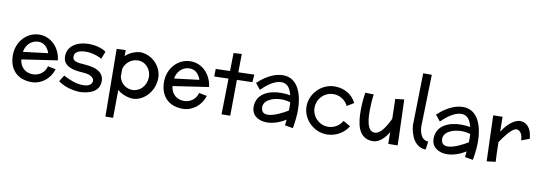

<svg xmlns="http://www.w3.org/2000/svg" viewBox="-76 -1399 6317 2244"><g transform="rotate(10 3083.0 -277.0)"><path d="M305 -45C218 -45 153 -100 143 -193L566 -256C550 -403 441 -515 305 -515C155 -515 37 -388 37 -225C37 -60 134 48 305 48C421 48 522 -31 558 -149L464 -168C445 -88 374 -45 305 -45ZM146 -283C166 -397 251 -431 305 -431C369 -431 412 -392 437 -328L440 -319Z M1113 -107C1113 -176 1070 -236 942 -256C830 -273 738 -256 738 -334C738 -389 798 -418 900 -412C900 -412 978 -408 1062 -363L1096 -452C1029 -500 937 -508 886 -508C758 -508 627 -440 641 -300C652 -201 759 -172 876 -167C999 -162 1020 -107 1010 -75C1002 -52 978 -22 906 -22C819 -22 742 -56 670 -94L623 -20C733 66 887 63 887 63C1004 57 1113 17 1113 -107Z M1219 -508 1227 295 1318 293 1321 -38C1404 33 1504 33 1504 33C1620 33 1751 -79 1757 -247C1762 -399 1631 -517 1497 -517C1497 -517 1400 -513 1325 -441L1326 -512ZM1647 -238C1642 -142 1571 -65 1479 -67C1411 -68 1342 -113 1323 -198L1324 -291C1343 -358 1406 -417 1487 -418C1583 -420 1653 -333 1647 -238Z M2099 -45C2012 -45 1947 -100 1937 -193L2360 -256C2344 -403 2235 -515 2099 -515C1949 -515 1831 -388 1831 -225C1831 -60 1928 48 2099 48C2215 48 2316 -31 2352 -149L2258 -168C2239 -88 2168 -45 2099 -45ZM1940 -283C1960 -397 2045 -431 2099 -431C2163 -431 2206 -392 2231 -328L2234 -319Z M2573 -697 2569 -483 2400 -478 2398 -388 2567 -392 2559 33 2662 31 2666 -395 2849 -400 2856 -491 2667 -485 2670 -703Z M3408 47C3423 -37 3430 -109 3430 -171C3430 -346 3371 -542 3191 -542C3122 -542 3017 -516 2892 -399L2951 -327C3057 -434 3135 -459 3186 -459C3265 -459 3294 -391 3311 -326C3283 -331 3245 -335 3202 -335C3062 -335 2913 -277 2913 -119C2913 -13 3001 34 3095 34C3161 34 3240 12 3319 -38L3312 31ZM3326 -147C3273 -114 3164 -56 3089 -56C3052 -56 3024 -70 3015 -109C2992 -205 3104 -261 3222 -261C3257 -261 3293 -255 3325 -245C3329 -211 3327 -179 3326 -147Z M4062 -368C4016 -462 3921 -518 3808 -518C3646 -518 3521 -380 3521 -233C3521 -71 3662 51 3808 51C3912 51 4011 -4 4061 -88L4062 -91L3977 -139L3975 -136C3941 -77 3877 -40 3808 -40C3702 -40 3616 -127 3616 -233C3616 -340 3702 -427 3808 -427C3882 -427 3948 -386 3981 -320L3982 -317L4063 -366Z M4649 33C4649 33 4648 -62 4632 -509L4527 -497C4527 -497 4529 -469 4533 -262C4473 -134 4419 -75 4369 -68C4258 -52 4257 -245 4257 -311C4257 -360 4260 -425 4270 -505L4170 -508C4159 -436 4153 -366 4153 -299C4153 -155 4171 30 4347 35C4426 37 4493 -29 4536 -105L4538 35Z M4993 -73C4881 -75 4883 -237 4883 -237C4883 -237 4886 -386 4899 -849H4797L4784 -230C4784 -230 4797 21 4980 24Z M5544 47C5559 -37 5566 -109 5566 -171C5566 -346 5507 -542 5327 -542C5258 -542 5153 -516 5028 -399L5087 -327C5193 -434 5271 -459 5322 -459C5401 -459 5430 -391 5447 -326C5419 -331 5381 -335 5338 -335C5198 -335 5049 -277 5049 -119C5049 -13 5137 34 5231 34C5297 34 5376 12 5455 -38L5448 31ZM5462 -147C5409 -114 5300 -56 5225 -56C5188 -56 5160 -70 5151 -109C5128 -205 5240 -261 5358 -261C5393 -261 5429 -255 5461 -245C5465 -211 5463 -179 5462 -147Z M6156 -311C6142 -514 6003 -496 6003 -496C5911 -484 5839 -392 5801 -332C5801 -332 5800 -430 5799 -509L5688 -507C5688 -507 5690 -412 5706 36L5811 23C5807 -18 5805 -112 5803 -210C5846 -275 5927 -386 5981 -393C5981 -393 6057 -402 6060 -275Z"/></g></svg>

Font: McLaren
Style: Regular
Weight: 400
Designer: Astigmatic (AOETI)
Foundry: Astigmatic (AOETI)
Version: Version 1.000